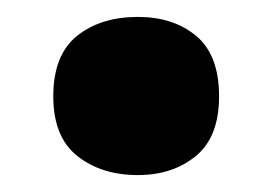

<svg xmlns="http://www.w3.org/2000/svg" viewBox="-20 -195 323 227"><path d="M43 -81Q43 -130 71 -152.5Q99 -175 143 -175Q185 -175 212 -152.5Q239 -130 239 -81Q239 -33 211.5 -10.5Q184 12 143 12Q100 12 71.5 -10.5Q43 -33 43 -81Z"/></svg>

Font: Noto Sans Lao SemiCondensed Black
Style: Regular
Weight: 900
Width: 4
Designer: Monotype Design Team
Foundry: Monotype Imaging Inc.
Version: Version 2.003; ttfautohint (v1.8.4.7-5d5b)